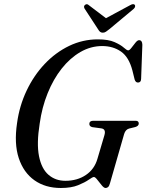

<svg xmlns="http://www.w3.org/2000/svg" viewBox="-20 -904 712 934"><path d="M456 -712.5Q507.5 -712.5 537.2 -699.2Q567 -686 582 -672.5Q597 -659 603.5 -659Q610 -659 619.5 -671.5Q629 -684 638.8 -696.2Q648.5 -708.5 656.5 -708.5Q672 -708.5 672.5 -686L666.5 -521.5Q666.5 -503.5 652.5 -502.5Q640 -501.5 635 -517L624 -561.5Q607 -626.5 568.5 -653.2Q530 -680 477 -680Q421.5 -680 371.2 -651Q321 -622 280.2 -570.5Q239.5 -519 211.8 -450.5Q184 -382 173 -302.5Q157.5 -205.5 169.8 -144.2Q182 -83 215.8 -53.8Q249.5 -24.5 298 -24.5Q356 -24.5 397.8 -52.8Q439.5 -81 454 -131.5L488 -246.5Q496.5 -276 473 -279.5L429 -285.5Q414.5 -289 414.5 -301.5Q415 -316.5 434 -316.5H639.5Q655.5 -316.5 655 -302.5Q654.5 -291 638 -286L607.5 -278.5Q590.5 -273.5 584 -252.5L515 -12.5Q511.5 0.5 506.2 5.5Q501 10.5 493.5 10.5Q485.5 10.5 474.5 -3Q463.5 -16.5 453.2 -29.8Q443 -43 437 -43Q430.5 -43 411.8 -29.8Q393 -16.5 359.8 -3Q326.5 10.5 276 10.5Q200.5 10.5 147.5 -27Q94.5 -64.5 71.2 -135Q48 -205.5 63 -305.5Q74.5 -389.5 109.5 -463.2Q144.5 -537 197.5 -593Q250.5 -649 316.5 -680.8Q382.5 -712.5 456 -712.5ZM512.5 -762.5Q502.5 -754.5 495.5 -749.8Q488.5 -745 480 -745Q471.5 -745 466.5 -749.5Q461.5 -754 456.5 -762.5L391.5 -862Q385 -874 394 -880.5Q403 -887.5 412.5 -878.5L495.5 -815.5L612.5 -878.5Q629 -888 635.5 -880.5Q638 -878 637.2 -872.2Q636.5 -866.5 630.5 -861Z"/></svg>

Font: Fraunces 144pt S050
Style: Italic
Weight: 400
Italic angle: -16°
Version: Version 1.000; ttfautohint (v1.8.3)